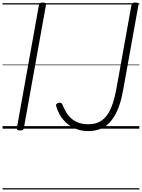

<svg xmlns="http://www.w3.org/2000/svg" viewBox="-20 -1014 1118 1513"><path d="M138 14Q124 14 117.5 9.5Q111 5 113 -6L287 -975Q289 -985 295.5 -989.5Q302 -994 317 -994Q331 -994 337.5 -989.5Q344 -985 342 -974L168 -5Q167 5 160 9.5Q153 14 138 14ZM673 19Q616 19 566 -4Q516 -27 479 -70Q442 -113 424 -174Q419 -188 424.5 -194Q430 -200 440 -203Q454 -207 461.5 -203Q469 -199 474 -186Q492 -138 519.5 -104Q547 -70 585.5 -52.5Q624 -35 674 -35Q711 -35 740.5 -44.5Q770 -54 794 -74.5Q818 -95 837 -127Q856 -159 870.5 -204Q885 -249 896 -308L1016 -975Q1018 -985 1025.5 -989.5Q1033 -994 1047 -994Q1062 -994 1067.5 -989.5Q1073 -985 1071 -975L951 -308Q939 -239 921 -186Q903 -133 879 -94.5Q855 -56 825 -30.5Q795 -5 757 7Q719 19 673 19ZM0 469H1078V479H0ZM0 -20H1078V0H0ZM0 -505H1078V-500H0ZM0 -989H1078V-979H0Z"/></svg>

Font: Playwrite DE VA Guides
Style: Regular
Weight: 400
Designer: Veronika Burian, José Scaglione
Foundry: TypeTogether
Version: Version 1.003